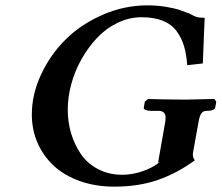

<svg xmlns="http://www.w3.org/2000/svg" viewBox="-20 -678 820 710"><path d="M525.4 -658.2Q561.5 -658.2 593 -652.8Q624.5 -647.5 637.7 -643.3Q650.9 -639.2 674.3 -629.9L674.8 -630.4Q680.2 -628.4 690.4 -622.6Q700.7 -616.7 710 -614.5Q719.2 -612.3 736.8 -612.3L730 -443.4L672.4 -437Q669.4 -477.1 660.6 -507.1Q651.9 -537.1 633.3 -562.5Q614.7 -587.9 582.3 -601.1Q549.8 -614.3 503.9 -614.3Q457.5 -614.3 414.6 -593.5Q371.6 -572.8 338.6 -537.6Q305.7 -502.4 281 -458.5Q256.3 -414.6 243.4 -366.2Q230.5 -317.9 230.5 -272Q230.5 -227.1 242.9 -185.1Q255.4 -143.1 279.1 -108.4Q302.7 -73.7 342.5 -52.7Q382.3 -31.7 432.1 -31.7Q467.8 -31.7 505.6 -44.2Q543.5 -56.6 571.8 -79.6L564.5 -76.7L591.3 -228.5Q592.3 -239.3 592.3 -242.7Q592.3 -268.1 565.9 -268.1H540Q527.3 -268.1 519 -271.2Q510.7 -274.4 511.7 -280.3L515.6 -302.2L527.3 -312L584.5 -310.5Q641.6 -309.6 665.5 -309.6L772 -312L779.8 -302.2L775.9 -280.3Q773.4 -268.1 743.7 -268.1Q731 -268.1 724.4 -258.3Q717.8 -248.5 714.4 -228.5L693.8 -113.8Q690.9 -96.2 700.7 -85.4Q636.2 -38.1 564.7 -12.9Q493.2 12.2 402.8 12.2Q333 12.2 275.1 -8.5Q217.3 -29.3 178.7 -65.2Q140.1 -101.1 118.9 -149.7Q97.7 -198.2 97.7 -254.4Q97.7 -328.6 131.6 -401.9Q165.5 -475.1 222.2 -531.5Q278.8 -587.9 358.9 -623Q439 -658.2 525.4 -658.2Z"/></svg>

Font: LL
Style: Bold Italic
Weight: 700
Italic angle: -11.5°
Designer: Philipp H. Poll
Foundry: Philipp H. Poll
Version: Version 2.7.x